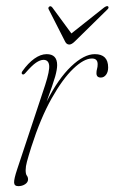

<svg xmlns="http://www.w3.org/2000/svg" viewBox="-20 -613 382 640"><path d="M54.5 -365.5Q50 -368.5 54.5 -375.5Q73.5 -402.5 94.5 -417.5Q115.5 -432.5 135.5 -432.5Q170.5 -432.5 170.5 -396Q170.5 -381.5 163.8 -357.5Q157 -333.5 135.5 -274.5Q174 -350.5 217 -391.5Q260 -432.5 296 -432.5Q340.5 -432.5 340.5 -388Q340.5 -373 333.5 -363.8Q326.5 -354.5 316 -354.5Q301.5 -354.5 301.5 -369Q301.5 -377 303.5 -383.5Q305.5 -390 305.5 -399Q305.5 -418 286.5 -418Q260 -418 224.5 -384.2Q189 -350.5 152 -284.8Q115 -219 84.5 -123.5Q74 -90 69.8 -74Q65.5 -58 65.5 -46Q65.5 -32.5 69.5 -27.5Q73.5 -22.5 73.5 -15Q73.5 -5.5 63.8 1Q54 7.5 41 7.5Q27.5 7.5 27 -4.5Q26.5 -16.5 37 -48L130.5 -329.5Q146 -377.5 143.8 -395.5Q141.5 -413.5 125 -413.5Q114 -413.5 100 -404Q86 -394.5 64.5 -369.5Q58.5 -362.5 54.5 -365.5ZM230 -475.5Q219 -464.5 211 -464.5Q201.5 -464.5 196.5 -475.5L142.5 -581.5Q139 -587.5 145 -591.5Q149.5 -594 154.5 -588L218 -501.5L327 -588Q337 -595 340.5 -591.5Q344 -587 338 -581.5Z"/></svg>

Font: Fraunces 144pt Soft Thin
Style: Italic
Weight: 100
Italic angle: -16°
Version: Version 1.000;[0bf87f6ff]